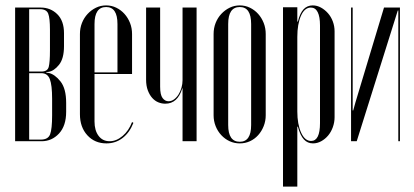

<svg xmlns="http://www.w3.org/2000/svg" viewBox="-20 -523 1533 711"><path d="M217 -352Q217 -306 198.5 -283Q180 -260 160 -257L151 -256L152 -254L160 -253Q183 -248 204 -221.5Q225 -195 225 -142V-109Q225 -57 198.5 -28.5Q172 0 134 0H36V-495H131Q167 -495 192 -470.5Q217 -446 217 -400ZM133 -258Q156 -258 160.5 -275.5Q165 -293 165 -336V-413Q165 -456 158.5 -472.5Q152 -489 128 -489H88V-258ZM173 -157Q173 -208 164.5 -230Q156 -252 133 -252H88V-6H131Q158 -6 165.5 -25.5Q173 -45 173 -96Z M276 -397Q276 -419 283.5 -438Q291 -457 304.5 -471.5Q318 -486 335.5 -494.5Q353 -503 373 -503Q393 -503 410.5 -494.5Q428 -486 441 -471.5Q454 -457 461.5 -438Q469 -419 469 -397V-249H330V-73Q330 -40 345 -20Q360 0 386 0Q411 0 434 -19.5Q457 -39 469 -71L474 -68Q460 -32 434 -12Q408 8 374 8Q331 8 303.5 -22Q276 -52 276 -100ZM415 -255V-434Q415 -497 373 -497Q330 -497 330 -434V-255Z M655 -196Q638 -139 592 -139Q579 -139 566.5 -144Q554 -149 544 -160Q534 -171 527.5 -188Q521 -205 521 -228V-495H573V-202Q573 -172 582 -160Q591 -148 604 -148Q615 -148 624.5 -155Q634 -162 641 -173Q648 -184 652 -198Q656 -212 656 -226V-495H708V0H656V-196Z M868 -503Q888 -503 905.5 -494.5Q923 -486 936 -471.5Q949 -457 956.5 -438Q964 -419 964 -397V-96Q964 -75 956.5 -56Q949 -37 936 -22.5Q923 -8 905.5 0Q888 8 868 8Q848 8 830.5 0Q813 -8 799.5 -22.5Q786 -37 778.5 -56Q771 -75 771 -96V-397Q771 -419 778.5 -438Q786 -457 799.5 -471.5Q813 -486 830.5 -494.5Q848 -503 868 -503ZM868 -497Q825 -497 825 -434V-60Q825 2 868 2Q910 2 910 -60V-434Q910 -497 868 -497Z M1028 -496H1081V-443H1083Q1091 -475 1104.5 -489Q1118 -503 1138 -503Q1154 -503 1168.5 -495Q1183 -487 1194.5 -474Q1206 -461 1212.5 -443.5Q1219 -426 1219 -407V-89Q1219 -70 1212.5 -52Q1206 -34 1195 -21Q1184 -8 1169.5 0Q1155 8 1139 8Q1119 8 1105.5 -6.5Q1092 -21 1083 -54H1081V168H1028ZM1081 -110Q1081 -63 1095 -32Q1109 -1 1132 -1Q1165 -1 1165 -67V-429Q1165 -461 1156.5 -478Q1148 -495 1131 -495Q1108 -495 1094.5 -464.5Q1081 -434 1081 -386Z M1461 -495V0H1455V-484H1453L1301 0H1280V-495H1286V-114H1288L1296 -143L1402 -495Z"/></svg>

Font: Moniqa Cond Display
Style: Regular
Weight: 400
Width: 3
Designer: Rajesh Rajput
Foundry: Rajesh Rajput
Version: Version 1.000